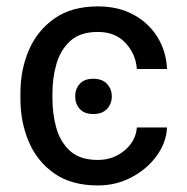

<svg xmlns="http://www.w3.org/2000/svg" viewBox="-20 -558 574 588"><path d="M279.8 9.9Q198.9 9.9 146.3 -26.8Q93.8 -63.6 68.2 -123.8Q42.6 -183.9 42.6 -254.3V-274.1Q42.6 -344.5 68.5 -404.7Q94.5 -464.8 147 -501.6Q199.6 -538.4 279.8 -538.4Q343 -538.4 389.7 -512.6Q436.4 -486.9 462.9 -443.4Q489.3 -399.9 491.5 -346.6H399.1Q396 -392.4 364.5 -426.3Q333.1 -460.2 279.8 -460.2Q225.1 -460.2 195 -432.4Q164.8 -404.5 152.7 -361.7Q140.6 -318.9 140.6 -274.1V-254.3Q140.6 -209.5 152.3 -166.7Q164.1 -123.9 194.2 -96.1Q224.4 -68.2 279.8 -68.2Q326.7 -68.2 361.3 -97.1Q396 -126.1 399.1 -167.6H491.5Q489.3 -121.4 460 -81Q430.8 -40.5 383.3 -15.3Q335.9 9.9 279.8 9.9ZM210.2 -262.8Q210.2 -285.2 224.1 -301Q237.9 -316.8 265.6 -316.8Q293.3 -316.8 307.9 -301Q322.4 -285.2 322.4 -262.8Q322.4 -240.4 307.9 -224.6Q293.3 -208.8 265.6 -208.8Q237.9 -208.8 224.1 -224.6Q210.2 -240.4 210.2 -262.8Z"/></svg>

Font: Interface
Style: Regular
Weight: 400
Designer: Rasmus Andersson
Foundry: rsms
Version: Version 1.8